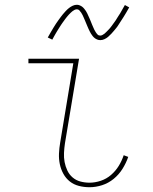

<svg xmlns="http://www.w3.org/2000/svg" viewBox="-20 -776 640 804"><path d="M355 8Q332 8 310.5 2.5Q289 -3 272.5 -16Q256 -29 245.5 -48Q235 -67 230.5 -88.5Q226 -110 227 -133Q228 -156 232 -179L287 -511H99V-530H311L252 -176Q249 -156 248 -136Q247 -116 250.5 -97.5Q254 -79 262 -62Q270 -45 284 -33Q298 -21 316.5 -16Q335 -11 355 -11Q378 -11 402 -19Q426 -27 445 -43.5Q464 -60 477 -81Q490 -102 498 -126L517 -119Q508 -93 493 -69Q478 -45 456 -27Q434 -9 407.5 -0.5Q381 8 355 8ZM400 -608Q393 -608 387 -610.5Q381 -613 376.5 -616.5Q372 -620 368 -625Q364 -630 361 -635Q358 -640 355.5 -645Q353 -650 350.5 -655.5Q348 -661 345.5 -667Q343 -673 340.5 -679Q338 -685 335.5 -691Q333 -697 330.5 -702.5Q328 -708 326 -712.5Q324 -717 320 -723Q316 -729 312 -733Q308 -737 302 -737Q297 -737 292 -734.5Q287 -732 284 -729.5Q281 -727 277 -723.5Q273 -720 268.5 -715Q264 -710 262 -707.5Q260 -705 257.5 -702Q255 -699 252.5 -695.5Q250 -692 247.5 -688.5Q245 -685 242 -681Q239 -677 236.5 -673Q234 -669 231 -664.5Q228 -660 225 -655Q222 -650 218.5 -644.5Q215 -639 212 -633.5Q209 -628 205.5 -622Q202 -616 199 -610L180 -619Q186 -630 192 -640Q198 -650 203.5 -659.5Q209 -669 214.5 -677Q220 -685 225 -692Q230 -699 234.5 -705Q239 -711 243.5 -716.5Q248 -722 255 -729.5Q262 -737 269 -742.5Q276 -748 284.5 -752Q293 -756 302 -756Q308 -756 314 -753.5Q320 -751 324.5 -747.5Q329 -744 333 -739Q337 -734 340 -729.5Q343 -725 345.5 -719.5Q348 -714 350.5 -708.5Q353 -703 355.5 -697.5Q358 -692 360.5 -685.5Q363 -679 365.5 -673Q368 -667 370.5 -661.5Q373 -656 375 -651.5Q377 -647 381 -641Q385 -635 389 -631Q393 -627 400 -627Q404 -627 409 -629.5Q414 -632 417.5 -635Q421 -638 424.5 -641.5Q428 -645 432.5 -649.5Q437 -654 439 -656.5Q441 -659 443.5 -662Q446 -665 448.5 -668.5Q451 -672 453.5 -675.5Q456 -679 459 -683Q462 -687 465 -691.5Q468 -696 470.5 -700.5Q473 -705 476.5 -710Q480 -715 483 -720Q486 -725 489 -730.5Q492 -736 495.5 -742Q499 -748 503 -755L521 -745Q515 -734 509 -724Q503 -714 497.5 -705Q492 -696 486.5 -688Q481 -680 476.5 -672.5Q472 -665 467 -659Q462 -653 457.5 -647.5Q453 -642 446 -634.5Q439 -627 432.5 -621.5Q426 -616 417.5 -612Q409 -608 400 -608Z"/></svg>

Font: Iosevka Slab Thin Extended
Style: Italic
Weight: 100
Width: 7
Italic angle: -9°
Monospace: yes
Designer: Belleve Invis
Foundry: Belleve Invis
Version: Version 11.1.0; ttfautohint (v1.8.3)